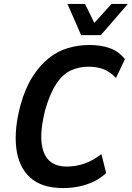

<svg xmlns="http://www.w3.org/2000/svg" viewBox="-20 -943 668 973"><path d="M299 10Q191 10 132.5 -43.5Q74 -97 62.5 -192.5Q51 -288 84 -411Q108 -497 145 -554.5Q182 -612 227 -648Q272 -684 324.5 -699.5Q377 -715 434 -715Q492 -715 537.5 -698.5Q583 -682 613 -643L568 -548Q537 -580 504 -592.5Q471 -605 428 -605Q381 -605 340 -586.5Q299 -568 266.5 -520Q234 -472 209 -386Q185 -292 190 -228Q195 -164 227 -131.5Q259 -99 318 -99Q364 -99 406.5 -113.5Q449 -128 494 -162L518 -66Q490 -40 456 -23.5Q422 -7 383 1.5Q344 10 299 10ZM391 -765 322 -923H411L458 -827L545 -923H628L491 -765Z"/></svg>

Font: Nunito Sans 7pt Condensed
Style: Bold Italic
Weight: 700
Width: 3
Italic angle: -9°
Designer: Vernon Adams
Foundry: Vernon Adams
Version: Version 3.101;gftools[0.9.27]